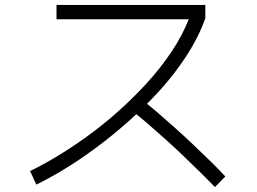

<svg xmlns="http://www.w3.org/2000/svg" viewBox="-20 -733 1040 778"><path d="M127 15 102 -40Q148 -62 206 -96.5Q264 -131 327 -176Q390 -221 452.5 -276Q515 -331 572.5 -393.5Q630 -456 675.5 -524Q721 -592 749 -665L765 -655H209V-713H812V-659Q785 -583 737.5 -509.5Q690 -436 629.5 -369Q569 -302 502 -242.5Q435 -183 368 -133.5Q301 -84 239 -46.5Q177 -9 127 15ZM851 25Q829 2 796.5 -30Q764 -62 726.5 -98Q689 -134 650.5 -168.5Q612 -203 578.5 -232Q545 -261 520 -280L555 -328Q580 -310 615 -280Q650 -250 689 -215Q728 -180 766.5 -143.5Q805 -107 838 -74.5Q871 -42 893 -18Z"/></svg>

Font: Murecho Thin Light
Style: Regular
Weight: 300
Version: Version 1.010